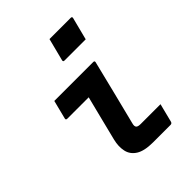

<svg xmlns="http://www.w3.org/2000/svg" viewBox="-221 -918 1042 1042"><g transform="rotate(-45 300.0 -397.0)"><path d="M121 -538H420Q431 -538 428 -527Q405 -434 382 -341Q359 -248 335 -154Q329 -133 337 -125Q344 -118 364 -118H516Q509 -92 502.5 -64.5Q496 -37 489 -11Q486 0 475 0H342Q275 0 241 -21.5Q207 -43 199 -80Q191 -117 202 -161Q218 -226 234.5 -291Q251 -356 267 -420H103Q91 -420 94 -431Q101 -457 107.5 -484.5Q114 -512 121 -538ZM340 -794H503Q514 -794 511 -783L478 -654H315Q304 -654 307 -665Z"/></g></svg>

Font: Recursive Mn Lnr St
Style: Bold Italic
Weight: 700
Italic angle: -15°
Monospace: yes
Version: Version 1.079;hotconv 1.0.112;makeotfexe 2.5.65598; ttfautoh